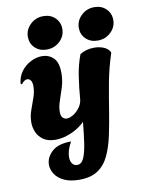

<svg xmlns="http://www.w3.org/2000/svg" viewBox="-98 -787 790 1054"><g transform="rotate(-10 296.5 -259.5)"><path d="M206 -535Q166 -535 140.5 -559.5Q115 -584 115 -621Q115 -661 145 -690Q175 -719 218 -719Q258 -719 283.5 -694Q309 -669 309 -632Q309 -592 279 -563.5Q249 -535 206 -535ZM490 -535Q450 -535 424.5 -559.5Q399 -584 399 -621Q399 -661 429 -690Q459 -719 502 -719Q542 -719 567.5 -694Q593 -669 593 -632Q593 -592 563 -563.5Q533 -535 490 -535ZM258 200Q207 200 173.5 184Q140 168 123.5 142.5Q107 117 107 90Q107 50 141.5 17.5Q176 -15 249 -15Q235 10 229 30Q223 50 223 67Q223 92 233.5 105Q244 118 260 118Q285 118 298 87.5Q311 57 318.5 5.5Q326 -46 332 -110Q315 -92 288 -75.5Q261 -59 229.5 -49Q198 -39 167 -39Q126 -39 100.5 -56.5Q75 -74 63.5 -100.5Q52 -127 52 -155Q52 -189 63.5 -221.5Q75 -254 86.5 -286.5Q98 -319 98 -349Q98 -372 90 -382.5Q82 -393 71 -393Q54 -393 38 -371L31 -375Q35 -415 56.5 -443.5Q78 -472 109.5 -488Q141 -504 172 -504Q210 -504 236 -479Q262 -454 262 -395Q262 -354 250.5 -316.5Q239 -279 227.5 -246.5Q216 -214 216 -186Q216 -163 225.5 -153Q235 -143 248 -143Q265 -143 284.5 -155Q304 -167 319.5 -187.5Q335 -208 338 -231Q343 -296 352.5 -359.5Q362 -423 383 -478Q416 -500 463 -500Q492 -500 517 -489.5Q542 -479 551 -457Q525 -378 510.5 -300.5Q496 -223 485 -152Q473 -77 459.5 -13Q446 51 423.5 99Q401 147 361.5 173.5Q322 200 258 200Z"/></g></svg>

Font: Agbalumo
Style: Regular
Weight: 400
Designer: Raphael Alegbeleye
Foundry: Sorkin Type Co.
Version: Version 1.000; ttfautohint (v1.8.4)